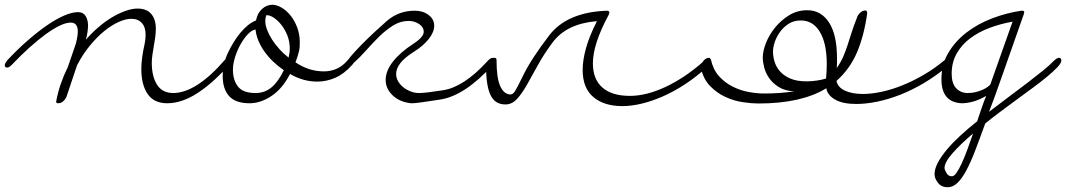

<svg xmlns="http://www.w3.org/2000/svg" viewBox="-41 -414 4481 807"><path d="M11 -144Q-2 -130 -11 -130Q-21 -130 -21 -140Q-21 -147 -10 -161Q33 -207 75.5 -244Q118 -281 156.5 -307.5Q195 -334 228.5 -348.5Q262 -363 287 -363Q309 -363 319 -346.5Q329 -330 329 -307Q329 -281 320 -247Q344 -275 372.5 -299.5Q401 -324 429.5 -341Q458 -358 486 -368Q514 -378 537 -378Q576 -378 595 -355Q614 -332 614 -294Q614 -277 611.5 -258Q609 -239 605.5 -220Q602 -201 599.5 -183Q597 -165 597 -150Q597 -93 619 -58Q641 -23 687 -23Q735 -23 789.5 -58Q844 -93 901 -159Q915 -175 925 -175Q930 -175 933.5 -172.5Q937 -170 937 -165Q937 -159 926 -146Q858 -68 791 -24Q724 20 662 20Q606 20 579.5 -19Q553 -58 553 -124Q553 -168 567 -230Q571 -249 571 -268Q571 -300 555 -317.5Q539 -335 511 -335Q488 -335 458.5 -322Q429 -309 398 -284Q367 -259 337 -222.5Q307 -186 283 -140L239 -9Q235 2 225.5 11Q216 20 203 20Q195 20 195 13Q195 10 196 8Q209 -61 244 -132L278 -231Q286 -263 286 -282Q286 -319 256 -319Q236 -319 208.5 -305.5Q181 -292 149 -268.5Q117 -245 81.5 -213Q46 -181 11 -144Z M1033 -290Q1018 -288 1001.5 -271Q985 -254 971 -229.5Q957 -205 947.5 -175.5Q938 -146 938 -121Q938 -78 959 -50.5Q980 -23 1033 -23Q1072 -23 1100.5 -47Q1129 -71 1152 -119Q1103 -152 1070.5 -197.5Q1038 -243 1033 -290ZM970 -277Q1003 -316 1035 -328Q1041 -359 1060.5 -376.5Q1080 -394 1104 -394Q1122 -394 1142.5 -382Q1163 -370 1180 -349Q1197 -328 1208 -299Q1219 -270 1219 -236Q1219 -225 1218.5 -217Q1218 -209 1216 -200Q1214 -191 1210.5 -179.5Q1207 -168 1201 -152Q1257 -114 1320 -114Q1378 -114 1416 -156Q1428 -171 1438 -171Q1443 -171 1446.5 -168.5Q1450 -166 1450 -161Q1450 -154 1439 -141Q1405 -103 1368 -87Q1331 -71 1293 -71Q1264 -71 1236 -78.5Q1208 -86 1178 -103Q1146 -41 1100 -10.5Q1054 20 1008 20Q949 20 922 -10Q895 -40 895 -95Q895 -146 918 -194Q941 -242 970 -277ZM1172 -172Q1174 -182 1175.5 -191Q1177 -200 1177 -209Q1177 -239 1167 -264.5Q1157 -290 1142 -309Q1127 -328 1110.5 -339Q1094 -350 1082 -350H1079H1078Q1078 -350 1080 -354Q1074 -340 1074 -326Q1074 -309 1081.5 -289Q1089 -269 1102 -248.5Q1115 -228 1133 -208Q1151 -188 1172 -172Z M1444 -148Q1430 -136 1423 -136Q1418 -136 1416 -139.5Q1414 -143 1414 -148Q1414 -154 1432 -175.5Q1450 -197 1476.5 -224Q1503 -251 1532.5 -278.5Q1562 -306 1585 -326Q1635 -369 1702 -369Q1737 -369 1760.5 -351Q1784 -333 1784 -306Q1784 -279 1761 -250Q1738 -221 1698 -196Q1660 -172 1642 -149Q1624 -126 1624 -103Q1624 -87 1632 -73Q1640 -59 1652.5 -48.5Q1665 -38 1681.5 -31Q1698 -24 1716 -23H1719H1723Q1746 -23 1823 -35Q1909 -49 2007 -156Q2020 -171 2030 -171Q2041 -171 2041 -161Q2041 -154 2030 -141Q1914 -13 1812 4Q1761 12 1731.5 16Q1702 20 1691 20H1687Q1639 15 1609.5 -13Q1580 -41 1580 -78Q1580 -116 1610.5 -155Q1641 -194 1695 -229Q1740 -258 1740 -280Q1740 -300 1720.5 -313Q1701 -326 1676 -326Q1642 -326 1611.5 -307Q1581 -288 1553 -260.5Q1525 -233 1498 -202.5Q1471 -172 1444 -148Z M2002 -135Q2002 -139 2004.5 -145Q2007 -151 2011.5 -157Q2016 -163 2023 -167Q2030 -171 2038 -171Q2046 -171 2046 -161Q2046 -85 2062 -51Q2078 -17 2105 -17Q2115 -17 2124 -31.5Q2133 -46 2153 -87Q2173 -129 2202 -173.5Q2231 -218 2268 -266Q2343 -363 2510 -369Q2520 -369 2520 -361Q2520 -356 2516 -349Q2451 -228 2451 -148Q2451 -81 2491 -46Q2531 -11 2607 -11Q2676 -11 2757 -49Q2838 -87 2916 -156Q2929 -167 2936 -167Q2941 -167 2943.5 -163.5Q2946 -160 2946 -155Q2946 -145 2932 -133Q2887 -92 2840 -61Q2793 -30 2746.5 -9.5Q2700 11 2656.5 21.5Q2613 32 2575 32Q2498 32 2453 -6Q2408 -44 2408 -120Q2408 -161 2422 -211.5Q2436 -262 2468 -325Q2341 -315 2282 -236Q2246 -188 2220.5 -141.5Q2195 -95 2174 -58Q2153 -21 2132 2Q2111 25 2083 25Q2040 25 2021 -14Q2002 -53 2002 -135Z M2904 -133Q2904 -136 2906.5 -142.5Q2909 -149 2913.5 -155.5Q2918 -162 2924.5 -166.5Q2931 -171 2939 -171Q2943 -171 2947 -164Q2956 -122 2980.5 -94.5Q3005 -67 3037.5 -50.5Q3070 -34 3105 -27.5Q3140 -21 3170 -21Q3238 -21 3297 -30Q3258 -32 3232.5 -48Q3207 -64 3192 -85.5Q3177 -107 3171 -130.5Q3165 -154 3165 -172Q3165 -199 3178.5 -233.5Q3192 -268 3217 -298.5Q3242 -329 3276 -350Q3310 -371 3352 -371Q3410 -371 3443.5 -319.5Q3477 -268 3477 -169Q3477 -159 3477 -149Q3477 -139 3476 -128Q3494 -154 3503.5 -176.5Q3513 -199 3521 -223Q3529 -247 3537.5 -274.5Q3546 -302 3561 -340Q3563 -349 3573.5 -359.5Q3584 -370 3596 -370Q3604 -370 3604 -358Q3591 -265 3561.5 -195Q3532 -125 3475 -74Q3480 -47 3510.5 -33Q3541 -19 3586 -19Q3621 -19 3663.5 -28Q3706 -37 3751 -55Q3796 -73 3841.5 -99.5Q3887 -126 3929 -161Q3942 -171 3948 -171Q3957 -171 3957 -161Q3957 -149 3941 -135Q3893 -95 3842.5 -65Q3792 -35 3742 -15.5Q3692 4 3645 13.5Q3598 23 3558 23Q3501 23 3469 4.5Q3437 -14 3432 -43Q3328 21 3146 21Q3119 21 3081.5 15.5Q3044 10 3008 -6.5Q2972 -23 2943 -53Q2914 -83 2904 -133ZM3350 -72Q3396 -73 3431 -84Q3434 -115 3434 -144Q3434 -232 3405 -280Q3376 -328 3325 -328Q3296 -328 3274.5 -314.5Q3253 -301 3238 -280.5Q3223 -260 3215.5 -237.5Q3208 -215 3208 -197Q3208 -177 3214.5 -155Q3221 -133 3237 -114.5Q3253 -96 3280.5 -84Q3308 -72 3350 -72Z M4385 -155Q4401 -171 4409 -171Q4420 -171 4420 -160Q4420 -149 4403.5 -131.5Q4387 -114 4360.5 -92Q4334 -70 4300 -45Q4266 -20 4230.5 6Q4195 32 4161 57.5Q4127 83 4100 105Q4077 169 4058 218.5Q4039 268 4020.5 302.5Q4002 337 3983 355Q3964 373 3942 373Q3916 373 3901.5 354.5Q3887 336 3887 318Q3887 296 3901 269.5Q3915 243 3939 214.5Q3963 186 3995.5 156Q4028 126 4066 96Q4075 70 4084 43Q4093 16 4104 -11Q4075 6 4049 13Q4023 20 4001 20Q3916 16 3916 -81Q3916 -143 3945 -192Q3974 -241 4021.5 -277.5Q4069 -314 4129.5 -337Q4190 -360 4252 -369H4256Q4264 -369 4264 -362Q4264 -360 4262 -354L4166 -81Q4152 -40 4139.5 -6.5Q4127 27 4116 56Q4156 25 4198.5 -6.5Q4241 -38 4277.5 -66Q4314 -94 4342.5 -117Q4371 -140 4385 -155ZM4049 147Q3998 190 3963.5 229Q3929 268 3929 292Q3929 299 3937 313Q3945 327 3960 327Q3969 327 3979.5 312Q3990 297 4001.5 272Q4013 247 4025 214.5Q4037 182 4049 147ZM4122 -60Q4124 -66 4124 -66L4130 -83L4215 -323Q4164 -314 4117.5 -296.5Q4071 -279 4035.5 -252Q4000 -225 3979.5 -188Q3959 -151 3959 -104Q3959 -63 3978 -43Q3997 -23 4027 -23Q4045 -23 4060.5 -27Q4076 -31 4088.5 -36.5Q4101 -42 4110 -48.5Q4119 -55 4122 -60Z"/></svg>

Font: Discipuli Britannica
Style: Regular
Weight: 400
Designer: Peter Wiegel
Foundry: Peter Wiegel
Version: Version 0.001 2009